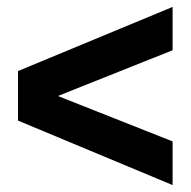

<svg xmlns="http://www.w3.org/2000/svg" viewBox="-20 -601 551 554"><path d="M478 -581V-456L147 -324L478 -193V-67L32 -253V-396Z"/></svg>

Font: Alexandria
Style: Bold
Weight: 700
Designer: Mohamed Gaber
Foundry: Kief Type Foundry
Version: Version 5.100